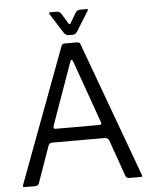

<svg xmlns="http://www.w3.org/2000/svg" viewBox="-56 -868 756 914"><g transform="rotate(-5 322.0 -411.0)"><path d="M413.2 -278 307.3 -575.8Q299.7 -595.7 292.5 -575.8L187.5 -280.7Q182.8 -265.3 195 -265.3H406.3Q418 -265.5 413.2 -278ZM155.2 -188.2 93.7 -14.3Q89 -1.7 75.7 -1.7H23.5Q13.2 -1.7 18 -12.5L258.2 -656Q262.3 -666.2 273.3 -666.2H333Q345.7 -666.2 348.7 -656L584.8 -12.7Q589.3 -1.7 581.2 -1.7H522.8Q511.2 -1.7 506.5 -14.3L445 -188.3Q439.2 -200.2 427 -201.2H172.7Q160 -201.2 155.2 -188.2ZM272.8 -719 213.8 -812.3Q208.7 -820.2 219.5 -820.2H248.5Q262.5 -820.2 270.5 -808.3L300.7 -758.7Q305.2 -752 310 -758.7L339.2 -808.3Q347.2 -820.2 362.2 -820.2H391.5Q401 -820.2 397.2 -813.3L339.2 -720Q329.7 -704 317 -704H296.2Q283.3 -704 272.8 -719Z"/></g></svg>

Font: Vivano Light
Style: Regular
Weight: 300
Designer: Joe Prince, Josias Burgherr
Version: Version 2.064;September 19, 2022;FontCreator 14.0.0.2877 64-